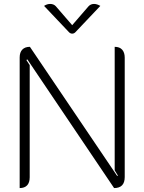

<svg xmlns="http://www.w3.org/2000/svg" viewBox="-20 -947 734 976"><path d="M80 -655Q80 -681 93.5 -695Q107 -709 132 -709L576 -52L579 -55L563 -81V-709Q588 -709 601 -694.5Q614 -680 614 -654V-47Q614 9 560 9L119 -645L114 -642L131 -616V-46Q131 -19 118 -5Q105 9 80 9ZM430 -915Q441 -927 458 -927Q473 -927 490 -917L363 -783Q356 -776 347 -776Q338 -776 331 -783L204 -917Q219 -927 235 -927Q253 -927 264 -915L347 -819Z"/></svg>

Font: K2D Thin
Style: Regular
Weight: 100
Designer: Katatrad Aksorn Co.,Ltd.
Foundry: Cadson Demak Co.,Ltd.
Version: Version 1.000; ttfautohint (v1.6)